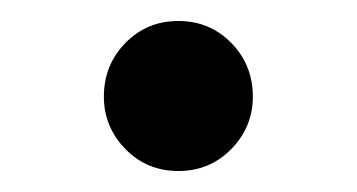

<svg xmlns="http://www.w3.org/2000/svg" viewBox="-20 -485 340 183"><path d="M150 -322Q120 -322 99.5 -343Q79 -364 79 -393Q79 -423 99.5 -444Q120 -465 150 -465Q180 -465 200.5 -444Q221 -423 221 -393Q221 -364 200.5 -343Q180 -322 150 -322Z"/></svg>

Font: Source Serif 4 Variable
Style: Regular
Weight: 400
Designer: Frank Grießhammer
Foundry: Adobe
Version: Version 4.005;hotconv 1.1.0;makeotfexe 2.6.0